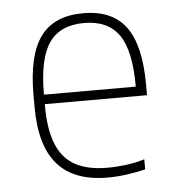

<svg xmlns="http://www.w3.org/2000/svg" viewBox="-44 -572 588 625"><g transform="rotate(-5 250.0 -260.0)"><path d="M284 10Q174 10 120 -51.5Q66 -113 66 -240V-280Q66 -409 110.5 -469.5Q155 -530 250 -530Q345 -530 389.5 -469.5Q434 -409 434 -280V-246H83V-277H411L400 -263V-279Q400 -395 364 -446.5Q328 -498 250 -498Q172 -498 136 -446.5Q100 -395 100 -279V-241Q100 -164 119.5 -115.5Q139 -67 180 -44.5Q221 -22 285 -22Q315 -22 346.5 -26Q378 -30 407 -39V-6Q379 1 346 5.5Q313 10 284 10Z"/></g></svg>

Font: M PLUS Code Latin ExtraLight
Style: Regular
Weight: 250
Designer: Coji Morishita
Foundry: UNDERFOREST DESIGN
Version: Version 1.002; ttfautohint (v1.8.3)